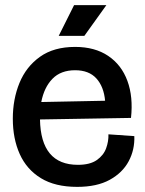

<svg xmlns="http://www.w3.org/2000/svg" viewBox="-20 -716 566 749"><path d="M281 13Q195 13 139.5 -21Q84 -55 57 -115Q30 -175 30 -253Q30 -329 56 -392.5Q82 -456 136 -494.5Q190 -533 273 -533Q350 -533 402 -498Q454 -463 477 -400.5Q500 -338 491 -256L136 -250Q139 -73 284 -73Q331 -73 357.5 -91.5Q384 -110 394 -137.5Q404 -165 403 -192L504 -185Q506 -132 482 -87Q458 -42 408 -14.5Q358 13 281 13ZM273 -442Q217 -442 184.5 -408.5Q152 -375 141 -318L390 -323Q385 -378 356 -410Q327 -442 273 -442ZM309 -576H209L269 -696H395Z"/></svg>

Font: Bricolage Grotesque 96pt Medium
Style: Regular
Weight: 500
Designer: Mathieu Triay
Foundry: Atelier Triay
Version: Version 1.001; ttfautohint (v1.8.4.7-5d5b);gftools[0.9.33.de